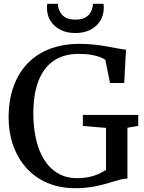

<svg xmlns="http://www.w3.org/2000/svg" viewBox="-20 -983 762 1014"><path d="M379 11Q295 11 229.2 -17.5Q163.5 -46 118.2 -97Q73 -148 49.2 -215.8Q25.5 -283.5 25.5 -361Q25.5 -455 52 -527.5Q78.5 -600 127.5 -650Q176.5 -700 246 -725.8Q315.5 -751.5 401 -751.5Q440.5 -751.5 478.5 -747.2Q516.5 -743 549.5 -737Q582.5 -731 607.5 -726.2Q632.5 -721.5 645.5 -720.5L636 -544.5H561L536.5 -666.5Q530 -672.5 512.2 -680Q494.5 -687.5 465 -693Q435.5 -698.5 394.5 -698.5Q318.5 -698.5 265 -663Q211.5 -627.5 183.8 -557.2Q156 -487 156 -382.5Q156 -315.5 169 -254Q182 -192.5 210 -145Q238 -97.5 282.2 -69.8Q326.5 -42 389 -42Q420.5 -42 447.5 -47.5Q474.5 -53 497.5 -63Q520.5 -73 540 -85.5V-307.5L417.5 -318V-376H710V-318L653 -308.5V-40Q634 -39.5 613.2 -34Q592.5 -28.5 568.5 -21Q544.5 -13.5 516 -6.2Q487.5 1 453.5 6Q419.5 11 379 11ZM378 -808.5Q333 -808.5 299.5 -825.5Q266 -842.5 247 -872.5Q228 -902.5 228 -941Q228 -947 228.5 -952.5Q229 -958 230 -963H286Q286 -961 286.2 -957Q286.5 -953 287 -949Q289.5 -933 298.5 -917.2Q307.5 -901.5 326.2 -890.5Q345 -879.5 378 -879.5Q411.5 -879.5 430.2 -890.2Q449 -901 458 -917Q467 -933 469.5 -949Q470.5 -953 470.5 -957Q470.5 -961 470.5 -963H526.5Q527.5 -958 527.8 -952.5Q528 -947 528 -941.5Q528 -903 509.2 -872.8Q490.5 -842.5 456.8 -825.5Q423 -808.5 378 -808.5Z"/></svg>

Font: Merriweather 24pt Medium
Style: Regular
Weight: 500
Designer: Eben Sorkin
Foundry: Eben Sorkin
Version: Version 2.100